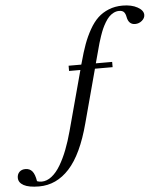

<svg xmlns="http://www.w3.org/2000/svg" viewBox="-342 -780 933 1104"><g transform="rotate(-5 124.0 -228.0)"><path d="M-161.1 269Q-220.2 269 -249.8 252.9Q-279.3 236.8 -279.3 209Q-279.3 188.5 -266.4 175.5Q-253.4 162.6 -231.4 162.6Q-206.5 162.6 -191.9 180.2Q-177.2 197.8 -170.9 237.8Q-159.2 242.7 -144.5 242.7Q-114.3 242.7 -86.4 220.9Q-58.6 199.2 -35.4 160.2Q-12.2 121.1 6.3 73.2Q24.9 25.4 40.5 -32.7L133.3 -377.4H67.9V-407.7H141.1L145 -420.9Q160.6 -479 176.5 -522.5Q192.4 -565.9 214.8 -605.7Q237.3 -645.5 263.9 -670.7Q290.5 -695.8 326.7 -710.4Q362.8 -725.1 406.7 -725.1Q458.5 -725.1 492.7 -706.1Q526.9 -687 526.9 -661.1Q526.9 -642.6 509.8 -627.9Q492.7 -613.3 470.2 -613.3Q432.6 -613.3 424.3 -658.2Q420.9 -677.2 412.1 -686.8Q403.3 -696.3 384.3 -696.3Q367.7 -696.3 352.5 -688.5Q337.4 -680.7 325.9 -668.9Q314.5 -657.2 303.2 -638.4Q292 -619.6 284.4 -602.5Q276.9 -585.4 268.8 -561.8Q260.7 -538.1 256.1 -522Q251.5 -505.9 245.6 -483.4L225.1 -407.7H319.3V-377.4H217.3L134.8 -69.8Q88.4 106 13.9 187.5Q-60.5 269 -161.1 269Z"/></g></svg>

Font: Elstob 18pt Medium
Style: Italic
Weight: 500
Italic angle: -20°
Designer: Peter S. Baker
Version: Version 1.015